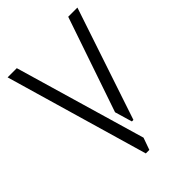

<svg xmlns="http://www.w3.org/2000/svg" viewBox="-206 -794 887 887"><g transform="rotate(-45 237.5 -350.0)"><path d="M213 0 10 -700H70L257 -59L236 0ZM272 -150 247 -235 406 -700H466L282 -150Z"/></g></svg>

Font: Stick No Bills ExtraLight Light
Style: Regular
Weight: 300
Version: Version 2.000